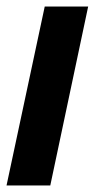

<svg xmlns="http://www.w3.org/2000/svg" viewBox="-28 -568 290 588"><path d="M109 -548H242L126 0H-8Z"/></svg>

Font: Noto Sans Display Ex Bold Cond
Style: Italic
Weight: 800
Width: 3
Italic angle: -12°
Designer: Monotype Design team
Foundry: Monotype Imaging Inc.
Version: Version 1.000